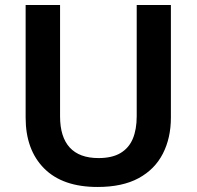

<svg xmlns="http://www.w3.org/2000/svg" viewBox="-20 -734 783 764"><path d="M660 -266Q660 -185 628 -122.5Q596 -60 531.5 -25Q467 10 368 10Q229 10 155.5 -64Q82 -138 82 -266V-714H219V-271Q219 -189 257.5 -147Q296 -105 372 -105Q426 -105 459.5 -125Q493 -145 508.5 -182Q524 -219 524 -272V-714H660Z"/></svg>

Font: Noto Sans Oriya SemiBold
Style: Regular
Weight: 600
Version: Version 2.003